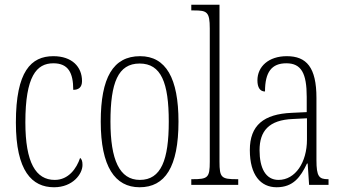

<svg xmlns="http://www.w3.org/2000/svg" viewBox="-20 -780 1444 810"><path d="M208 10C287 10 328 -46 328 -84C328 -100 325 -108 318 -114C303 -69 269 -21 211 -21C131 -21 87 -94 87 -264C87 -458 134 -513 205 -513C268 -513 289 -473 289 -401C311 -401 326 -411 326 -438C326 -498 284 -543 205 -543C111 -543 47 -479 47 -263C47 -58 115 10 208 10Z M569 10C676 10 733 -75 733 -267C733 -450 680 -543 571 -543C457 -543 405 -452 405 -267C405 -77 465 10 569 10ZM570 -21C484 -21 446 -106 446 -267C446 -431 478 -512 569 -512C660 -512 692 -431 692 -267C692 -106 660 -21 570 -21Z M787 0H985V-24H980C914 -24 906 -30 906 -98V-760H787V-736H799C853 -736 865 -730 865 -660V-98C865 -30 857 -24 791 -24H787Z M1147 10C1217 10 1248 -33 1275 -90H1278L1284 0H1366V-24H1364C1326 -24 1315 -35 1315 -105V-367C1315 -496 1273 -543 1190 -543C1113 -543 1066 -499 1066 -441C1066 -411 1077 -394 1098 -394C1098 -476 1126 -513 1188 -513C1251 -513 1274 -471 1274 -371V-307L1211 -304C1092 -299 1034 -251 1034 -147C1034 -41 1080 10 1147 10ZM1155 -21C1100 -21 1075 -72 1075 -146C1075 -227 1114 -274 1216 -278L1275 -281V-191C1275 -95 1226 -21 1155 -21Z"/></svg>

Font: Noto Serif Lao ExtraCondensed ExtraLight
Style: Regular
Weight: 200
Width: 2
Designer: Monotype Design Team
Foundry: Monotype Imaging Inc.
Version: Version 2.003